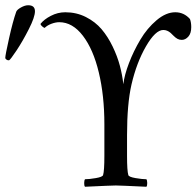

<svg xmlns="http://www.w3.org/2000/svg" viewBox="-28 -713 753 736"><path d="M127 -621.1Q140.6 -638.7 167 -652.3Q193.4 -666 222.2 -666Q265.1 -666 301.3 -647.7Q337.4 -629.4 361.6 -600.8Q385.7 -572.3 403.8 -534.7Q421.9 -497.1 431.4 -461.4Q440.9 -425.8 444.8 -390.1Q448.7 -424.8 466.3 -470.9Q483.9 -517.1 510 -561Q536.1 -605 572.3 -635.5Q608.4 -666 644 -666Q677.2 -666 700.2 -640.1Q705.1 -627 705.1 -608.9Q705.1 -585 693.8 -572.5Q682.6 -560.1 668.9 -560.1Q659.7 -560.1 652.1 -564.2Q644.5 -568.4 636.2 -576.9Q627.9 -585.4 626 -586.9Q612.8 -598.1 598.1 -598.1Q567.9 -598.1 531.7 -535.6Q495.6 -473.1 476.1 -389.2Q459 -314.5 459 -194.8V-116.2Q459 -58.1 463.9 -42Q465.8 -34.7 491.7 -30.3Q517.6 -25.9 533.2 -25.9Q536.1 -22 536.4 -11.5Q536.6 -1 533.2 2.9Q430.7 -2 416 -2Q400.4 -2 297.9 2.9Q294.4 -1 294.7 -11.5Q294.9 -22 297.9 -25.9Q313.5 -25.9 339.4 -30.3Q365.2 -34.7 367.2 -42Q372.1 -58.1 372.1 -116.2V-236.8Q372.1 -346.2 350.8 -435.1Q329.6 -523.9 289.8 -575.9Q250 -627.9 199.2 -627.9Q185.1 -627.9 168.9 -621.8Q152.8 -615.7 143.1 -606Q139.6 -606.9 134 -611.6Q128.4 -616.2 127 -621.1ZM-7.8 -491.2Q-7.8 -501 6.6 -565.7Q21 -630.4 34.2 -668Q37.1 -675.8 52.2 -684.3Q67.4 -692.9 80.1 -692.9Q106 -692.9 106 -669.9Q106 -647.5 82.5 -601.3Q59.1 -555.2 35.4 -519.5Q11.7 -483.9 6.8 -481.9H3.9Q0.5 -481.9 -3.7 -484.9Q-7.8 -487.8 -7.8 -491.2Z"/></svg>

Font: Crimson
Style: Roman
Weight: 400
Version: Version 0.8